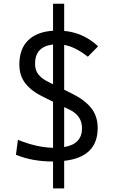

<svg xmlns="http://www.w3.org/2000/svg" viewBox="-20 -870 626 1046"><path d="M269 156.2V9.8Q154.3 9.8 66.9 -26.9L77.6 -108.4Q178.7 -66.9 269 -64.9V-315.9L216.3 -341.8Q152.8 -372.1 119.1 -414.6Q85.4 -457 85.4 -519Q85.4 -602.5 132.6 -649.7Q179.7 -696.8 269 -702.6V-849.6H329.6V-701.7Q435.1 -691.9 514.6 -617.7L458.5 -561Q391.1 -614.3 329.6 -625.5V-381.3L369.6 -361.3Q439.9 -327.1 476.1 -282.5Q512.2 -237.8 512.2 -172.4Q512.2 -14.2 329.6 6.3V156.2ZM269 -411.1V-627.4Q170.9 -616.7 170.9 -522.5Q170.9 -487.3 189.5 -464.1Q208 -440.9 244.1 -423.3ZM329.6 -68.8Q426.8 -85 426.8 -170.9Q426.8 -240.2 358.9 -272.5L329.6 -286.6Z"/></svg>

Font: Cascadia Mono SemiLight
Style: Regular
Weight: 350
Monospace: yes
Designer: Aaron Bell
Foundry: Saja Typeworks
Version: Version 2404.023; ttfautohint (v1.8.4)